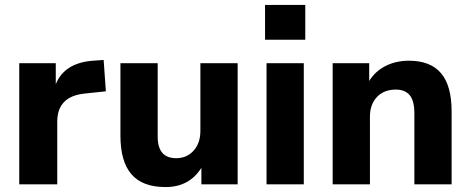

<svg xmlns="http://www.w3.org/2000/svg" viewBox="-20 -747 1905 778"><path d="M58 0V-491H206V-406Q241 -492 356 -501L400 -504L409 -377L324 -368Q212 -357 212 -254V0Z M651 11Q557 11 512.5 -41Q468 -93 468 -197V-491H619V-193Q619 -106 694 -106Q737 -106 764.5 -136.5Q792 -167 792 -217V-491H943V0H796V-67Q747 11 651 11Z M1054 -586V-727H1217V-586ZM1060 0V-491H1211V0Z M1328 0V-491H1476V-419Q1501 -459 1543 -480Q1585 -501 1637 -501Q1724 -501 1767 -450.5Q1810 -400 1810 -295V0H1659V-288Q1659 -339 1640 -361.5Q1621 -384 1584 -384Q1536 -384 1507.5 -354Q1479 -324 1479 -274V0Z"/></svg>

Font: Nunito Sans ExtraBold
Style: Regular
Weight: 800
Designer: Vernon Adams
Foundry: Vernon Adams
Version: Version 3.101; ttfautohint (v1.8.4.7-5d5b);gftools[0.9.27]